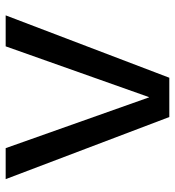

<svg xmlns="http://www.w3.org/2000/svg" viewBox="11 -643 632 694"><g transform="rotate(-90 327.0 -296.0)"><path d="M251 0H393L618.5 -591.5H506.5L323 -73.5H322L138.5 -591.5H26.5Z"/></g></svg>

Font: Anybody SemiExpanded
Style: Regular
Weight: 400
Width: 6
Designer: Tyler Finck
Foundry: Etcetera Type Company
Version: Version 1.113;gftools[0.9.25]